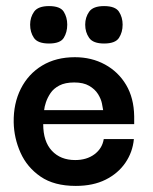

<svg xmlns="http://www.w3.org/2000/svg" viewBox="-20 -601 502 631"><path d="M229 10Q158 10 113.5 -20.5Q69 -51 47.5 -99Q26 -147 25 -199Q24 -261 48.5 -309.5Q73 -358 118.5 -385.5Q164 -413 226 -413Q281 -413 325 -389Q369 -365 394.5 -322Q420 -279 421 -219Q421 -217 421 -207.5Q421 -198 421 -193H122Q122 -136 150.5 -105.5Q179 -75 227 -75Q265 -75 290.5 -94Q316 -113 321 -144H420Q416 -101 392 -66Q368 -31 327 -10.5Q286 10 229 10ZM125 -239H319Q318 -246 315 -261Q312 -276 302 -292Q292 -308 273 -319Q254 -330 224 -330Q194 -330 175 -320Q156 -310 146 -295Q136 -280 131 -265Q126 -250 125 -239ZM141 -458Q104 -458 91.5 -476.5Q79 -495 79 -520Q79 -544 92 -562.5Q105 -581 141 -581Q178 -581 189.5 -562.5Q201 -544 201 -520Q201 -495 189.5 -476.5Q178 -458 141 -458ZM322 -458Q286 -458 273 -476.5Q260 -495 260 -520Q260 -544 273 -562.5Q286 -581 322 -581Q359 -581 371 -562.5Q383 -544 383 -520Q383 -495 371 -476.5Q359 -458 322 -458Z"/></svg>

Font: Darker Grotesque
Style: Bold
Weight: 700
Designer: Gabriel Lam
Foundry: TypeRant
Version: Version 1.000;gftools[0.9.28]